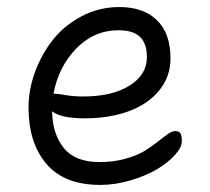

<svg xmlns="http://www.w3.org/2000/svg" viewBox="-20 -479 595 545"><path d="M265.1 45.9Q162.6 45.9 111.8 -13.7Q61 -73.2 61 -173.8Q61 -224.1 79.3 -274.4Q97.7 -324.7 130.1 -366Q162.6 -407.2 212.2 -433.1Q261.7 -459 318.8 -459Q386.7 -459 425.3 -421.9Q463.9 -384.8 463.9 -313Q463.9 -261.2 431.9 -222.2Q399.9 -183.1 345 -163.1Q290 -143.1 220.2 -143.1Q152.8 -143.1 127.9 -163.1Q128.9 -98.6 161.1 -58.8Q193.4 -19 262.2 -19Q301.8 -19 335 -28.1Q368.2 -37.1 389.4 -50Q410.6 -63 426.8 -75.9Q442.9 -88.9 455.6 -97.9Q468.3 -106.9 477.1 -106.9Q488.3 -106.9 492.2 -100.3Q496.1 -93.8 496.1 -78.1Q496.1 -60.5 476.1 -38.6Q456.1 -16.6 424.6 2Q393.1 20.5 349.9 33.2Q306.6 45.9 265.1 45.9ZM138.2 -212.9Q142.1 -212.9 166.3 -209Q190.4 -205.1 215.8 -205.1Q297.9 -205.1 347.4 -235.8Q397 -266.6 397 -316.9Q397 -355 377.7 -374Q358.4 -393.1 315.9 -393.1Q247.1 -393.1 196.5 -341.3Q146 -289.6 131.8 -212.9Z"/></svg>

Font: Shantell Sans Bouncy
Style: Regular
Weight: 300
Designer: Stephen Nixon, Anya Danilova, Shantell Martin
Foundry: Arrow Type
Version: Version 1.006;[9816181b4]